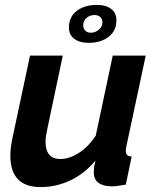

<svg xmlns="http://www.w3.org/2000/svg" viewBox="-20 -750 635 780"><path d="M260 -638Q260 -682 292 -706Q324 -730 373 -730Q411 -730 432 -713.5Q453 -697 453 -668Q453 -625 421.5 -600.5Q390 -576 340 -576Q303 -576 281.5 -592.5Q260 -609 260 -638ZM364 -689Q345 -689 331.5 -677Q318 -665 318 -647Q318 -634 326.5 -625.5Q335 -617 349 -617Q366 -617 381 -629Q396 -641 396 -659Q396 -673 387 -681Q378 -689 364 -689ZM145 10Q22 10 22 -118Q22 -135 24.5 -154.5Q27 -174 32 -196L102 -524H235L172 -225Q169 -210 167 -198Q165 -186 165 -175Q165 -104 225 -104Q260 -104 298.5 -127.5Q337 -151 369 -199L438 -524H572L493 -154Q492 -149 491.5 -144.5Q491 -140 491 -136Q491 -115 515 -114L491 0Q473 3 459.5 5Q446 7 435 7Q400 7 380.5 -7Q361 -21 361 -50Q361 -58 362 -68Q363 -78 368 -98Q323 -44 265.5 -17Q208 10 145 10Z"/></svg>

Font: PTCRaleway
Style: Bold Italic
Weight: 700
Italic angle: -12°
Designer: Matt McInerney, Pablo Impallari, Rodrigo Fuenzalida
Foundry: Matt McInerney, Pablo Impallari, Rodrigo Fuenzalida
Version: Version 3.000g; ttfautohint (v1.5) -l 8 -r 28 -G 28 -x 14 -D